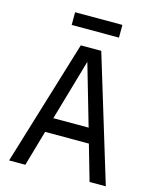

<svg xmlns="http://www.w3.org/2000/svg" viewBox="-128 -964 856 1051"><g transform="rotate(15 300.0 -438.5)"><path d="M26 0 242 -710H358L574 0H482L424 -202H176L118 0ZM300 -632 200 -286H400ZM165 -805V-877H433V-805Z"/></g></svg>

Font: Geist Mono
Style: Regular
Weight: 400
Monospace: yes
Designer: Basement.studio, Andrés Briganti, Mateo Zaragoza
Foundry: Basement.studio, Vercel, Andrés Briganti, Guido Ferreyra, Mateo Zaragoza
Version: Version 1.500; ttfautohint (v1.8.4.7-5d5b)